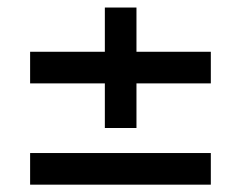

<svg xmlns="http://www.w3.org/2000/svg" viewBox="-20 -560 640 510"><path d="M342.5 -220V-338.5H540V-422.5H342.5V-540H258.5V-422.5H60V-338.5H258.5V-220ZM540 -69.5V-153.5H60V-69.5Z"/></svg>

Font: Manrope SemiBold
Style: Regular
Weight: 600
Designer: Mikhail Sharanda
Foundry: Mikhail Sharanda
Version: Version 4.505